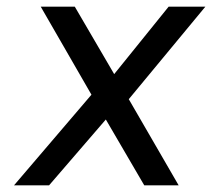

<svg xmlns="http://www.w3.org/2000/svg" viewBox="-20 -555 635 575"><path d="M412 0 276 -233 102 -535H204L350 -285L515 0ZM22 0 274 -295 302 -203 127 0ZM345 -233 309 -317 485 -535H595Z"/></svg>

Font: Exo Thin Medium
Style: Italic
Weight: 500
Italic angle: -9°
Version: Version 2.000